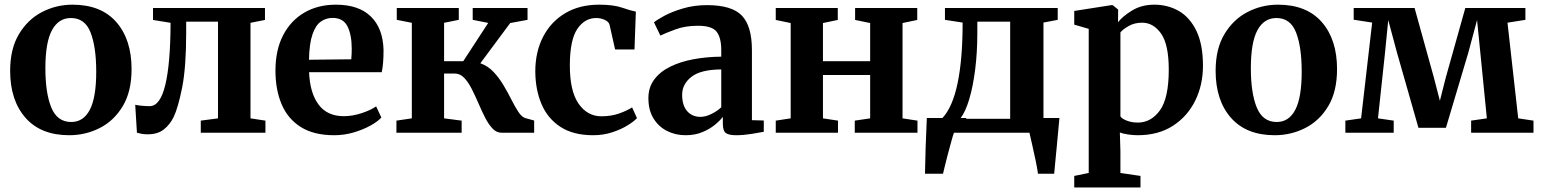

<svg xmlns="http://www.w3.org/2000/svg" viewBox="-20 -582 6762 842"><path d="M24.5 -271.5Q24.5 -368 63.2 -432.5Q102 -497 164.2 -529.2Q226.5 -561.5 298 -561.5Q423.5 -561.5 490.2 -485Q557 -408.5 557 -279Q557 -180.5 518.2 -116.2Q479.5 -52 417.2 -20.5Q355 11 283.5 11Q159 11 91.8 -65.5Q24.5 -142 24.5 -271.5ZM292.5 -47Q346 -47 374 -100.8Q402 -154.5 402 -267.5Q402 -376 377.2 -439.5Q352.5 -503 291 -503Q237 -503 208 -449.8Q179 -396.5 179 -282.5Q179 -174 205 -110.5Q231 -47 292.5 -47Z M627.5 7Q613 7 600.8 4.8Q588.5 2.5 580.5 0L573 -122.5Q583.5 -120 601.8 -118.2Q620 -116.5 636.5 -116.5Q682.5 -116.5 705 -210Q727.5 -303.5 728 -482L651 -494.5V-547H1142V-494.5L1078.5 -482V-63L1144 -53V0H860.5V-53L936 -63V-487H796.5V-438.5Q796.5 -287.5 778.8 -198.2Q761 -109 741.5 -69Q726 -36.5 699 -14.8Q672 7 627.5 7Z M1445.5 11Q1356 11 1299 -25Q1242 -61 1215 -124.8Q1188 -188.5 1188 -272.5Q1188 -362.5 1221.5 -427.2Q1255 -492 1314.8 -526.8Q1374.5 -561.5 1453 -561.5Q1553 -561.5 1606.2 -509.8Q1659.5 -458 1662 -363Q1662 -299.5 1654 -265.5H1335.5Q1339 -174.5 1377 -123.5Q1415 -72.5 1487.5 -72.5Q1526.5 -72.5 1566.8 -86Q1607 -99.5 1629.5 -115.5L1652.5 -66.5Q1636.5 -49 1604.5 -31.2Q1572.5 -13.5 1531 -1.2Q1489.5 11 1445.5 11ZM1335 -320 1520.5 -322Q1521.5 -332.5 1522 -345.5Q1522.5 -358.5 1522.5 -367.5Q1522.5 -429.5 1503.8 -466.5Q1485 -503.5 1438.5 -503.5Q1409.5 -503.5 1386.8 -487.2Q1364 -471 1350.2 -431Q1336.5 -391 1335 -320Z M1718.5 0V-53L1786 -63V-482L1720 -495V-547H1992V-495L1927.5 -482V-313.5H2011.5L2121 -481.5L2053 -495V-547H2293.5V-495L2217.5 -481L2086.5 -304.5Q2119.5 -293 2144.2 -266.8Q2169 -240.5 2188.2 -208Q2207.5 -175.5 2223.2 -144.2Q2239 -113 2253.5 -91Q2268 -69 2284 -64L2322.5 -53.5V0H2179Q2157 0 2139.5 -18.8Q2122 -37.5 2107 -67Q2092 -96.5 2077.8 -129.8Q2063.5 -163 2048.5 -192.5Q2033.5 -222 2015.5 -240.8Q1997.5 -259.5 1974.5 -259.5H1927.5V-63L2004.5 -53V0Z M2327.5 -268.5Q2327.5 -354.5 2361.8 -420.8Q2396 -487 2458.8 -524.2Q2521.5 -561.5 2607.5 -561.5Q2670 -561.5 2707.8 -548.5Q2745.5 -535.5 2768.5 -531L2762.5 -365H2677.5L2653.5 -472Q2650.5 -486.5 2632.2 -494.8Q2614 -503 2595 -503Q2544 -503 2511.8 -455.2Q2479.5 -407.5 2479 -297.5Q2478.5 -183.5 2517 -127.8Q2555.5 -72 2617.5 -72Q2660 -72 2694.8 -84.2Q2729.5 -96.5 2752 -111L2773.5 -64Q2759.5 -49 2731 -31.5Q2702.5 -14 2663.8 -1.5Q2625 11 2581 11Q2494 11 2438 -25.5Q2382 -62 2355 -125Q2328 -188 2327.5 -268.5Z M2823.5 -151.5Q2823.5 -199 2849 -233.2Q2874.5 -267.5 2919 -289.5Q2963.5 -311.5 3021.2 -322.2Q3079 -333 3143 -333.5V-362.5Q3143 -416.5 3122.8 -442.8Q3102.5 -469 3041 -469Q2985 -469 2942.5 -453.2Q2900 -437.5 2876 -426L2848 -484Q2860.5 -495 2894 -513Q2927.5 -531 2975.8 -545.2Q3024 -559.5 3080.5 -559.5Q3189.5 -559.5 3233.5 -513.5Q3277.5 -467.5 3277.5 -362V-55L3329.5 -53.5V-4Q3312.5 -0.5 3276 5.2Q3239.5 11 3209 11Q3175.5 11 3162.8 1.2Q3150 -8.5 3150 -39.5V-69.5Q3138 -53.5 3115.2 -34.8Q3092.5 -16 3060 -2.5Q3027.5 11 2986.5 11Q2942 11 2905 -7.8Q2868 -26.5 2845.8 -62.8Q2823.5 -99 2823.5 -151.5ZM3052 -69.5Q3073.5 -69.5 3099 -81.8Q3124.5 -94 3143 -111.5V-277.5Q3053 -277 3012.2 -245Q2971.5 -213 2971.5 -167Q2971.5 -119 2993.8 -94.2Q3016 -69.5 3052 -69.5Z M3382 0V-53L3447.5 -63V-481L3382 -494.5V-547H3654V-494.5L3589 -481V-313.5H3796V-481L3730 -494.5V-547H4002.5V-494.5L3938 -481V-63L4003.5 -53V0H3728.5V-53L3796 -63V-253H3589V-63L3655 -53V0Z M4036.5 180Q4037 135 4039.2 67.5Q4041.5 0 4044.5 -64.5H4113Q4157.5 -112 4179.5 -217.5Q4201.5 -323 4201.5 -483L4124 -495V-547H4618.5V-495L4556 -483V-64.5H4626Q4624 -44 4621 -10.8Q4618 22.5 4614.5 59.5Q4611 96.5 4607.8 129Q4604.5 161.5 4603 180H4532Q4529 157 4521.5 121Q4514 85 4506.2 51Q4498.5 17 4494.5 0H4163.5Q4158.5 14 4151.5 39.5Q4144.5 65 4137 93.2Q4129.5 121.5 4123.8 145.2Q4118 169 4115.5 180ZM4218.5 -64.5 4216 -61H4410V-487H4266V-439.5Q4266 -352 4256.5 -277Q4247 -202 4230.5 -147Q4214 -92 4193 -64.5Z M5255.5 -293.5Q5255.5 -209.5 5221.5 -140.5Q5187.5 -71.5 5123.5 -30.2Q5059.5 11 4969.5 11Q4948 11 4925.8 7.5Q4903.5 4 4891 -1L4893.5 81.5V176.5L4981.5 189.5V240H4691V189.5L4754.5 176.5V-455.5L4691 -474V-534L4854 -559.5H4859.5L4883.5 -540L4883 -484.5Q4903 -510.5 4944.8 -536Q4986.5 -561.5 5042 -561.5Q5101.5 -561.5 5149.8 -533.8Q5198 -506 5226.8 -446.5Q5255.5 -387 5255.5 -293.5ZM4989 -482.5Q4955.5 -482.5 4930.2 -468.2Q4905 -454 4893.5 -440V-71.5Q4900.5 -61 4921.8 -52.8Q4943 -44.5 4970 -44.5Q5028 -44.5 5066.8 -98.2Q5105.5 -152 5105.5 -276.5Q5105.5 -387 5071.8 -434.8Q5038 -482.5 4989 -482.5Z M5311 -271.5Q5311 -368 5349.8 -432.5Q5388.5 -497 5450.8 -529.2Q5513 -561.5 5584.5 -561.5Q5710 -561.5 5776.8 -485Q5843.5 -408.5 5843.5 -279Q5843.5 -180.5 5804.8 -116.2Q5766 -52 5703.8 -20.5Q5641.5 11 5570 11Q5445.5 11 5378.2 -65.5Q5311 -142 5311 -271.5ZM5579 -47Q5632.5 -47 5660.5 -100.8Q5688.5 -154.5 5688.5 -267.5Q5688.5 -376 5663.8 -439.5Q5639 -503 5577.5 -503Q5523.5 -503 5494.5 -449.8Q5465.5 -396.5 5465.5 -282.5Q5465.5 -174 5491.5 -110.5Q5517.5 -47 5579 -47Z M5880 0V-53L5949 -63L5997.5 -483L5916.5 -495.5V-547H6183.5L6268 -242.5L6294.5 -140L6320.5 -242.5L6406 -547H6669.5V-495L6591 -482.5L6638 -63L6705 -53V0H6431.5V-53L6500.5 -63L6472 -349.5L6457.5 -494L6419 -350.5L6321 -21.5H6200.5L6106 -352.5L6068 -494L6054 -352L6023 -63L6092 -53V0Z"/></svg>

Font: Merriweather Text Regular
Style: Bold
Weight: 700
Designer: Eben Sorkin
Foundry: Eben Sorkin
Version: Version 2.100; ttfautohint (v1.7.19-72a1) -l 8 -r 50 -G 200 